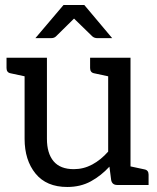

<svg xmlns="http://www.w3.org/2000/svg" viewBox="-20 -737 625 765"><path d="M248 8Q165 8 121.5 -45.5Q78 -99 78 -184V-433L22 -445Q6 -448 6 -466V-507H167V-184Q167 -126 193.5 -94.5Q220 -63 274 -63Q313 -63 347.5 -81.5Q382 -100 411 -133V-433L355 -445Q339 -448 339 -466V-507H500V-74L556 -62Q572 -59 572 -41V0H447Q427 0 423 -19L416 -73Q383 -37 342 -14.5Q301 8 248 8ZM121 -585 233 -717H316L427 -585H368Q356 -585 348 -592L275 -663L203 -592Q196 -585 183 -585Z"/></svg>

Font: Aleo
Style: Regular
Weight: 400
Designer: Alessio Laiso
Foundry: Alessio Laiso
Version: Version 2.001; ttfautohint (v1.8.4.7-5d5b);gftools[0.9.29]